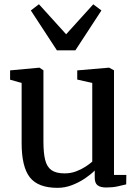

<svg xmlns="http://www.w3.org/2000/svg" viewBox="-20 -893 669 924"><path d="M491.1 9.3Q463.5 9.3 449.7 -1.2Q435.9 -11.7 435.9 -38.2V-72.3Q417.3 -53.6 388.8 -34.3Q360.3 -15.1 326.4 -2Q292.5 11 256.9 11Q163.2 11 123.6 -39.6Q84.1 -90.3 84.1 -204.3V-493.7L28.6 -509.5V-554.3L168.9 -567.3H169.9L189 -554.7V-211.7Q189 -156.8 197.4 -123.2Q205.9 -89.5 227.9 -74.1Q250 -58.6 290.8 -58.6Q320.2 -58.6 345.4 -68Q370.6 -77.3 390.7 -90.4Q410.8 -103.4 424 -115.2V-493.7L351.7 -510.1V-554.3L503.8 -567.3H505.3L528.6 -554.7V-51.2H588L587.3 -5.7Q570.2 -1.5 546.3 3.9Q522.3 9.3 491.1 9.3ZM253.8 -650.8 128.4 -842.7 167.4 -872.6 298.3 -728.1 428.8 -872.3 468.1 -842.7 342.8 -650.8Z"/></svg>

Font: Merriweather Light
Style: Regular
Weight: 300
Version: Version 2.100